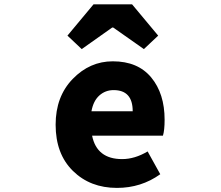

<svg xmlns="http://www.w3.org/2000/svg" viewBox="-20 -872 1040 905"><path d="M531.2 13.7Q405.3 13.7 323.7 -66.4Q242.2 -146.5 242.2 -284.2Q242.2 -417 322.8 -500Q403.3 -583 511.7 -583Q629.9 -583 692.9 -506.8Q755.9 -430.7 755.9 -307.6Q755.9 -257.8 748 -232.4H414.1Q436.5 -122.1 555.7 -122.1Q615.2 -122.1 675.8 -158.2L735.4 -50.8Q645.5 13.7 531.2 13.7ZM411.1 -347.7H605.5Q605.5 -447.3 515.6 -447.3Q476.6 -447.3 448.2 -421.9Q419.9 -396.5 411.1 -347.7ZM297.9 -704.1 420.9 -851.6H602.5L725.6 -704.1L658.2 -640.6L513.7 -742.2H508.8L365.2 -640.6Z"/></svg>

Font: GenEi Gothic M Heavy
Style: Regular
Weight: 800
Designer: o_tamon (Modified); [Source Han Sans]
Ryoko NISHIZUKA  (kana & ideographs); Paul D. Hunt (Latin, Greek & Cyrillic); Wenl
Version: Version 1.1a;Original Version 1.004